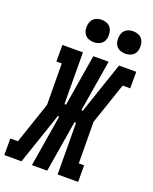

<svg xmlns="http://www.w3.org/2000/svg" viewBox="-202 -1050 913 1144"><g transform="rotate(20 254.5 -478.0)"><path d="M-30 0V-105H18L107 -368L105 -630H71V-735H201L203 -408H213L267 -735H364L310 -408H319L430 -735H539V-630H491L402 -368L404 -105H438V0H308L306 -327H296L242 0H145L199 -327H190L79 0ZM440 -814Q423 -814 407.5 -820Q392 -826 382.5 -839Q373 -852 370.5 -868.5Q368 -885 371 -902Q373 -914 379 -925Q385 -936 395 -943Q405 -950 417 -953Q429 -956 440 -956Q457 -956 472.5 -950Q488 -944 497.5 -931Q507 -918 509.5 -901.5Q512 -885 510 -868Q508 -856 502 -845Q496 -834 485.5 -827Q475 -820 463.5 -817Q452 -814 440 -814ZM240 -814Q223 -814 207.5 -820Q192 -826 182.5 -839Q173 -852 170.5 -868.5Q168 -885 171 -902Q173 -914 179 -925Q185 -936 195 -943Q205 -950 217 -953Q229 -956 240 -956Q257 -956 272.5 -950Q288 -944 297.5 -931Q307 -918 309.5 -901.5Q312 -885 310 -868Q308 -856 302 -845Q296 -834 285.5 -827Q275 -820 263.5 -817Q252 -814 240 -814Z"/></g></svg>

Font: Iosevka Slab Extrabold
Style: Italic
Weight: 800
Italic angle: -9°
Monospace: yes
Designer: Belleve Invis
Foundry: Belleve Invis
Version: Version 11.1.0; ttfautohint (v1.8.3)